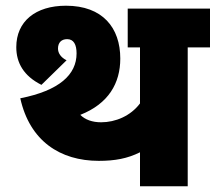

<svg xmlns="http://www.w3.org/2000/svg" viewBox="-20 -652 755 672"><path d="M637 -486H715V-622H427V-486H470V-290C437 -246 384 -224 334 -224C303 -224 278 -233 261 -250C360 -289 401 -361 401 -447C401 -555 339 -632 211 -632C104 -632 37 -577 37 -487C37 -432 63 -386 125 -355L213 -441C193 -451 183 -466 183 -482C183 -503 195 -515 215 -515C238 -515 248 -496 248 -465C248 -391 188 -335 51 -308C84 -159 190 -89 326 -89C382 -89 426 -97 470 -119V0H637Z"/></svg>

Font: Noto Sans Devanagari SemiCondensed Black
Style: Regular
Weight: 900
Width: 4
Designer: Jelle Bosma - Monotype Design Team
Foundry: Monotype Imaging Inc.
Version: Version 2.004